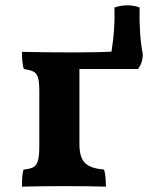

<svg xmlns="http://www.w3.org/2000/svg" viewBox="-20 -696 599 718"><path d="M514 -494Q514 -461 496 -438H277V-156Q277 -108 297.5 -87Q318 -66 369 -62Q376 -41 376 2Q312 0 224 0Q134 0 62 2Q62 -44 68 -62Q93 -64 105 -71Q117 -78 122 -95.5Q127 -113 127 -150V-352Q127 -388 122.5 -404.5Q118 -421 106.5 -427.5Q95 -434 69 -438Q62 -462 62 -502Q152 -500 253 -500Q349 -500 397 -503Q411 -591 408 -668Q432 -676 457 -676Q481 -676 502 -668Q500 -563 514 -494Z"/></svg>

Font: Vollkorn SC
Style: Bold
Weight: 700
Designer: Friedrich Althausen
Foundry: Friedrich Althausen
Version: Version 4.015